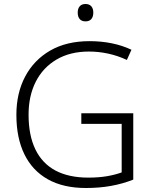

<svg xmlns="http://www.w3.org/2000/svg" viewBox="-20 -931 764 961"><path d="M387 -364H647V-32Q594 -11 535.5 -0.5Q477 10 410 10Q297 10 219.5 -33.5Q142 -77 102 -159Q62 -241 62 -356Q62 -465 106 -548Q150 -631 231.5 -678Q313 -725 428 -725Q486 -725 538.5 -714.5Q591 -704 638 -682L615 -631Q570 -652 522 -662.5Q474 -673 425 -673Q331 -673 263 -633Q195 -593 159 -522Q123 -451 123 -357Q123 -254 157 -183.5Q191 -113 257.5 -77.5Q324 -42 422 -42Q474 -42 515 -49Q556 -56 589 -68V-311H387ZM408 -911Q427 -911 437 -899.5Q447 -888 447 -868Q447 -847 437 -835.5Q427 -824 408 -824Q389 -824 379 -835.5Q369 -847 369 -868Q369 -888 379 -899.5Q389 -911 408 -911Z"/></svg>

Font: Noto Sans Armenian Light
Style: Regular
Weight: 300
Designer: Monotype Design Team
Foundry: Monotype Imaging Inc.
Version: Version 2.007